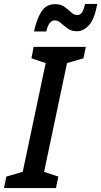

<svg xmlns="http://www.w3.org/2000/svg" viewBox="-66 -951 512 971"><path d="M-46 0 -34 -58 49 -82 165 -632 93 -656 104 -714H368L356 -656L273 -632L157 -82L229 -58L217 0ZM106 -792Q119 -853 143 -891.5Q167 -930 212 -930Q241 -930 260 -916.5Q279 -903 293.5 -889Q308 -875 324 -875Q339 -875 348 -887Q357 -899 364 -931H426Q412 -854 384 -823.5Q356 -793 323 -793Q295 -793 276 -807Q257 -821 242 -834.5Q227 -848 210 -848Q181 -848 168 -792Z"/></svg>

Font: Noto Sans ExtraCondensed SemiBold
Style: Italic
Weight: 600
Width: 2
Italic angle: -12°
Designer: Monotype Design Team
Foundry: Monotype Imaging Inc.
Version: Version 2.013; ttfautohint (v1.8.4.7-5d5b)